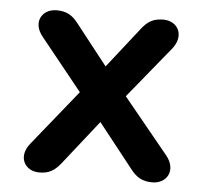

<svg xmlns="http://www.w3.org/2000/svg" viewBox="-43 -542 631 591"><g transform="rotate(5 273.0 -246.0)"><path d="M99 5C129 5 146 -6 164 -28L273 -166L382 -28C400 -5 419 5 448 5C494 5 518 -39 484 -81L344 -252L473 -410C508 -453 484 -497 439 -497C409 -497 391 -487 373 -464L274 -338L175 -464C157 -487 139 -497 109 -497C64 -497 38 -454 74 -411L202 -252L64 -81C29 -38 54 5 99 5Z"/></g></svg>

Font: SN Pro SemiBold
Style: Regular
Weight: 600
Designer: Tobias Whetton
Foundry: Supernotes
Version: Version 1.003;Glyphs 3.3 (3324)